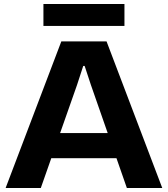

<svg xmlns="http://www.w3.org/2000/svg" viewBox="-20 -935 836 955"><path d="M8 0 285 -729H510L787 0H611L432 -513L401 -607H394L363 -512L183 0ZM223 -148 264 -273H531L571 -148ZM196 -806V-915H599V-806Z"/></svg>

Font: Mona Sans SemiExpanded
Style: Bold
Weight: 700
Width: 6
Designer: Deni Anggara
Foundry: GitHub
Version: Version 2.000